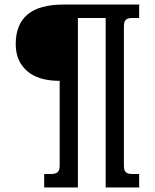

<svg xmlns="http://www.w3.org/2000/svg" viewBox="-20 -667 680 843"><path d="M174 97H203Q225 97 233.5 88.5Q242 80 242 60V-312Q148 -312 98.5 -355.5Q49 -399 49 -473Q49 -560 101 -603.5Q153 -647 259 -647H591V-588H562Q540 -588 532 -579.5Q524 -571 524 -551V60Q524 80 532 88.5Q540 97 562 97H591V156H444V-588H322V156H174Z"/></svg>

Font: Pridi Light
Style: Regular
Weight: 300
Designer: Katatrad Team
Foundry: CadsonDemak
Version: Version 1.003